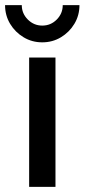

<svg xmlns="http://www.w3.org/2000/svg" viewBox="-52 -731 331 751"><path d="M33.2 -710.9Q33.2 -678.2 56.9 -654.5Q80.6 -630.9 113.3 -630.9Q146.5 -630.9 169.9 -654.5Q193.4 -678.2 193.4 -710.9H258.8Q258.8 -670.9 239 -637.9Q219.2 -605 186.3 -585.2Q153.3 -565.4 113.3 -565.4Q73.2 -565.4 40.3 -585.2Q7.3 -605 -12.5 -637.9Q-32.2 -670.9 -32.2 -710.9ZM62 -505.9H165V0H62Z"/></svg>

Font: Anta
Style: Regular
Weight: 400
Designer: Sergej Lebedev
Foundry: Sergej Lebedev
Version: Version 1.000; ttfautohint (v1.8.4.7-5d5b)